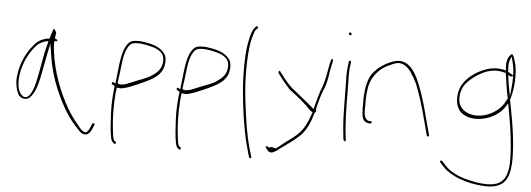

<svg xmlns="http://www.w3.org/2000/svg" viewBox="-57 -883 3656 1321"><g transform="rotate(5 1770.5 -222.5)"><path d="M53 -176C55 -136 66 -95 83 -75C104 -56 134 -51 157 -73C186 -100 204 -155 216 -212C228 -267 237 -325 249 -381L264 -453L275 -380C287 -297 309 -220 341 -143C376 -60 429 39 485 96C509 125 526 142 541 147C576 159 594 129 608 94L616 72C618 70 615 69 610 68C604 72 603 69 602 63V66L592 88C587 102 581 114 573 123C566 135 557 137 546 131C532 126 517 110 501 87C479 62 454 29 429 -12C365 -121 310 -262 293 -402C290 -421 289 -438 289 -453V-471L299 -473C307 -473 310 -472 310 -471V-473C310 -482 306 -487 292 -490C293 -507 296 -518 297 -531C291 -545 283 -555 279 -558C279 -557 276 -553 275 -549C271 -539 259 -503 255 -486L254 -488C249 -484 248 -485 238 -485C191 -473 167 -455 142 -422C105 -378 71 -310 59 -238C55 -214 52 -194 53 -176ZM74 -236C86 -305 119 -369 154 -413C171 -434 191 -454 227 -464L249 -469L244 -445C223 -375 214 -290 197 -214C191 -180 167 -61 117 -71C109 -73 102 -78 95 -86C64 -117 65 -186 74 -236Z M711 -211 730 -200C722 -141 718 -76 721 -10C724 52 727 109 737 158C742 180 748 186 761 195C769 201 778 187 770 181L761 175L759 173C749 156 748 130 745 110C735 33 733 -63 740 -146L745 -190H758C769 -187 781 -188 795 -192H796C827 -199 871 -220 906 -234C969 -263 1028 -290 1051 -341C1065 -372 1069 -421 1053 -447C1029 -485 985 -506 927 -516C901 -520 883 -525 857 -523H855C828 -523 812 -516 802 -506C749 -452 749 -337 735 -232L733 -217L720 -225C711 -231 704 -218 711 -211ZM749 -222V-227C751 -244 753 -263 756 -280C766 -345 766 -423 797 -473V-474C808 -490 818 -507 855 -507C881 -509 902 -504 923 -501C972 -491 1040 -476 1047 -416C1052 -358 1023 -327 991 -304C954 -273 892 -258 837 -233H836C813 -223 792 -212 761 -215C761 -214 750 -219 749 -222Z M1159 -211 1178 -200C1170 -141 1166 -76 1169 -10C1172 52 1175 109 1185 158C1190 180 1196 186 1209 195C1217 201 1226 187 1218 181L1209 175L1207 173C1197 156 1196 130 1193 110C1183 33 1181 -63 1188 -146L1193 -190H1206C1217 -187 1229 -188 1243 -192H1244C1275 -199 1319 -220 1354 -234C1417 -263 1476 -290 1499 -341C1513 -372 1517 -421 1501 -447C1477 -485 1433 -506 1375 -516C1349 -520 1331 -525 1305 -523H1303C1276 -523 1260 -516 1250 -506C1197 -452 1197 -337 1183 -232L1181 -217L1168 -225C1159 -231 1152 -218 1159 -211ZM1197 -222V-227C1199 -244 1201 -263 1204 -280C1214 -345 1214 -423 1245 -473V-474C1256 -490 1266 -507 1303 -507C1329 -509 1350 -504 1371 -501C1420 -491 1488 -476 1495 -416C1500 -358 1471 -327 1439 -304C1402 -273 1340 -258 1285 -233H1284C1261 -223 1240 -212 1209 -215C1209 -214 1198 -219 1197 -222Z M1606 -350C1608 -236 1629 -74 1648 24C1657 74 1666 112 1675 141C1683 170 1687 188 1690 195V196L1695 210C1703 216 1709 216 1709 203L1705 192V191C1703 182 1698 165 1689 137C1666 52 1650 -51 1637 -161C1622 -272 1618 -394 1626 -502C1631 -566 1637 -601 1652 -645C1656 -657 1659 -666 1667 -673L1676 -682C1677 -683 1678 -686 1678 -688C1678 -693 1675 -696 1670 -696C1668 -696 1666 -695 1665 -694L1656 -685C1640 -669 1629 -633 1622 -596C1607 -529 1604 -444 1606 -350Z M1803 131 1810 140C1820 156 1832 166 1854 159C1869 153 1891 138 1903 126H1904C1948 95 1992 65 2032 27C2075 -14 2100 -77 2117 -139L2118 -137C2124 -141 2126 -146 2126 -155C2126 -156 2125 -162 2124 -164V-167C2129 -184 2133 -199 2137 -216C2146 -252 2157 -284 2170 -313C2183 -348 2190 -385 2196 -429V-430L2205 -476C2207 -485 2217 -514 2205 -517C2202 -520 2196 -503 2196 -503L2190 -479C2179 -426 2173 -370 2155 -322C2138 -282 2124 -228 2111 -177L2106 -161L2094 -173C2074 -191 2054 -206 2031 -225L1992 -257C1979 -268 1964 -279 1947 -293C1917 -321 1894 -348 1873 -378L1858 -396C1853 -414 1840 -396 1846 -386L1861 -367C1883 -336 1903 -314 1931 -282L1978 -246C2001 -228 2028 -205 2049 -186C2074 -163 2078 -150 2103 -139L2101 -137C2088 -99 2076 -65 2055 -31C2028 14 1989 43 1949 71C1920 91 1898 114 1871 131C1865 129 1838 118 1823 130L1817 122H1804C1801 124 1800 128 1803 131Z M2304 -700C2304 -695 2309 -690 2315 -690C2321 -690 2323 -692 2323 -698C2323 -703 2317 -709 2312 -709C2307 -709 2304 -706 2304 -700ZM2313 -376C2313 -352 2314 -328 2314 -301C2314 -274 2314 -246 2315 -216L2317 -124C2318 -84 2325 -8 2329 23L2332 34C2332 36 2332 36 2336 39C2343 44 2347 36 2347 30L2345 20V19C2332 -73 2330 -196 2330 -301C2330 -328 2329 -352 2329 -376C2327 -414 2328 -455 2333 -487L2336 -506C2336 -507 2336 -509 2334 -512C2328 -520 2322 -513 2320 -508L2318 -489V-488C2313 -456 2311 -417 2313 -376Z M2443 -200C2443 -159 2447 -122 2464 -109C2474 -101 2488 -97 2494 -97H2504C2510 -97 2514 -100 2514 -105C2514 -110 2510 -113 2504 -113H2494C2456 -123 2459 -170 2459 -200C2459 -247 2458 -286 2465 -329C2475 -414 2532 -482 2615 -514C2641 -526 2670 -537 2704 -517C2721 -508 2736 -493 2750 -473C2766 -450 2781 -424 2795 -394C2828 -308 2844 -256 2873 -146L2899 -48C2901 -35 2916 -45 2914 -53L2888 -149C2859 -261 2845 -311 2811 -398C2790 -450 2760 -506 2717 -530C2677 -551 2648 -545 2604 -528C2562 -510 2525 -484 2498 -453C2457 -408 2446 -340 2443 -263Z M3005 122C3005 124 3006 126 3007 127L3035 158C3089 214 3194 257 3325 264C3458 268 3492 205 3500 91C3504 -45 3478 -188 3455 -307L3452 -323C3451 -327 3449 -335 3448 -343V-346L3449 -348C3464 -391 3473 -454 3471 -513C3471 -548 3465 -584 3458 -607C3450 -635 3440 -659 3433 -657C3432 -657 3430 -656 3428 -654C3407 -637 3396 -599 3401 -556L3403 -541L3388 -545C3301 -566 3217 -522 3169 -485C3129 -453 3099 -415 3089 -367C3078 -313 3087 -267 3112 -235C3143 -202 3198 -181 3277 -198C3343 -213 3396 -251 3424 -296L3437 -318L3442 -293C3457 -214 3475 -107 3481 -22C3489 85 3496 206 3408 239C3355 258 3277 247 3217 233C3143 216 3084 188 3048 148L3019 117C3018 116 3014 114 3013 114C3009 114 3005 118 3005 122ZM3101 -305V-306C3096 -353 3108 -391 3129 -421C3159 -458 3204 -493 3255 -516C3308 -539 3356 -538 3403 -524C3410 -475 3419 -406 3431 -355L3432 -352L3422 -333C3397 -281 3345 -238 3273 -220C3181 -201 3118 -241 3104 -294C3103 -298 3102 -301 3101 -305ZM3417 -583C3417 -593 3418 -604 3422 -613L3433 -640L3441 -612C3447 -589 3452 -565 3454 -531L3455 -512L3439 -521C3428 -527 3428 -530 3418 -533V-539C3417 -554 3416 -568 3417 -583ZM3421 -512 3437 -504C3438 -503 3441 -503 3443 -504L3455 -507V-494C3455 -476 3454 -456 3452 -436L3445 -367L3432 -435C3428 -456 3425 -477 3423 -494Z"/></g></svg>

Font: Stray Cat
Style: ExLtExt
Weight: 200
Version: Version 1.0